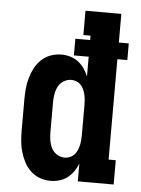

<svg xmlns="http://www.w3.org/2000/svg" viewBox="-53 -777 606 827"><g transform="rotate(5 250.0 -363.5)"><path d="M197 8Q173 8 150.5 0Q128 -8 110.5 -24.5Q93 -41 82 -62Q71 -83 64.5 -106Q58 -129 56 -152.5Q54 -176 54 -200V-330Q54 -354 56 -377.5Q58 -401 64.5 -424Q71 -447 82 -468Q93 -489 110.5 -505.5Q128 -522 150.5 -530Q173 -538 197 -538Q216 -538 235 -532.5Q254 -527 269.5 -515Q285 -503 296 -487Q307 -471 314 -453V-539H250V-611H314V-630H283V-735H438V-611H481V-539H438V-105H469V0H314V-77Q307 -59 296 -43Q285 -27 269.5 -15Q254 -3 235 2.5Q216 8 197 8ZM249 -97Q260 -97 271 -101.5Q282 -106 289.5 -114Q297 -122 302 -133Q307 -144 309.5 -155Q312 -166 313 -177.5Q314 -189 314 -200V-330Q314 -341 313 -352.5Q312 -364 309.5 -375Q307 -386 302 -397Q297 -408 289.5 -416Q282 -424 271 -428.5Q260 -433 249 -433Q231 -433 215.5 -423.5Q200 -414 192 -398.5Q184 -383 181 -365.5Q178 -348 178 -330V-200Q178 -182 181 -164.5Q184 -147 192 -131.5Q200 -116 215.5 -106.5Q231 -97 249 -97Z"/></g></svg>

Font: Iosevka Slab Extrabold
Style: Regular
Weight: 800
Monospace: yes
Designer: Belleve Invis
Foundry: Belleve Invis
Version: Version 11.1.1; ttfautohint (v1.8.3)